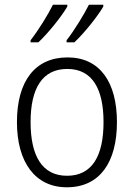

<svg xmlns="http://www.w3.org/2000/svg" viewBox="-20 -786 569 816"><path d="M419 -758V-766H358C338 -726 295 -655 263 -615V-606H296C338 -645 396 -718 419 -758ZM266 -758V-766H205C185 -725 143 -657 110 -615V-606H143C186 -646 243 -718 266 -758ZM477 -267C477 -436 405 -542 267 -542C129 -542 52 -441 52 -267C52 -96 130 10 264 10C404 10 477 -96 477 -267ZM110 -267C110 -411 160 -493 266 -493C375 -493 420 -404 420 -267C420 -124 372 -39 265 -39C158 -39 110 -125 110 -267Z"/></svg>

Font: Noto Sans SemiCondensed Light
Style: Regular
Weight: 300
Width: 4
Designer: Monotype Design Team
Foundry: Monotype Imaging Inc.
Version: Version 2.013